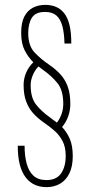

<svg xmlns="http://www.w3.org/2000/svg" viewBox="-20 -759 377 789"><path d="M171 10Q145 10 123.5 0.5Q102 -9 86 -29.5Q70 -50 61.5 -82Q53 -114 53 -160H81Q81 -119 89.5 -87Q98 -55 117.5 -37Q137 -19 171 -19Q212 -19 231 -46.5Q250 -74 250 -118Q250 -155 237 -179.5Q224 -204 203.5 -222Q183 -240 158 -257Q134 -274 116 -294Q98 -314 87.5 -342Q77 -370 77 -410Q77 -436 87.5 -460.5Q98 -485 117 -503Q95 -525 81 -553Q67 -581 67 -624Q67 -666 80 -691Q93 -716 115.5 -727.5Q138 -739 166 -739Q190 -739 209.5 -731Q229 -723 243.5 -705Q258 -687 265.5 -656.5Q273 -626 273 -580H245Q244 -622 236.5 -651Q229 -680 212 -695Q195 -710 165 -710Q126 -710 111 -686Q96 -662 96 -623Q96 -571 122 -543.5Q148 -516 182 -493Q207 -476 226.5 -455.5Q246 -435 257.5 -405.5Q269 -376 269 -331Q269 -306 260.5 -281.5Q252 -257 235 -237Q255 -216 267 -188Q279 -160 279 -117Q279 -76 265.5 -47.5Q252 -19 227.5 -4.5Q203 10 171 10ZM214 -255Q226 -271 233 -290.5Q240 -310 240 -332Q240 -388 216 -417.5Q192 -447 158 -471Q153 -475 147.5 -479Q142 -483 138 -486Q123 -470 114.5 -449.5Q106 -429 106 -409Q106 -357 128.5 -329Q151 -301 182 -279Q190 -273 198.5 -266.5Q207 -260 214 -255Z"/></svg>

Font: Hubot Sans Condensed ExtraLight
Style: Regular
Weight: 200
Width: 3
Designer: Deni Anggara
Foundry: GitHub, Inc., Subsidiary of Microsoft Corporation
Version: Version 2.000